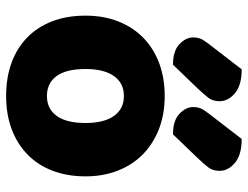

<svg xmlns="http://www.w3.org/2000/svg" viewBox="-111 -681 808 626"><g transform="rotate(90 293.0 -368.0)"><path d="M555 -243Q555 -183 536.5 -135Q518 -87 483.5 -53.5Q449 -20 401 -2Q353 16 293 16Q233 16 185 -1.5Q137 -19 102.5 -52.5Q68 -86 49.5 -134Q31 -182 31 -243Q31 -302 50 -350Q69 -398 103.5 -431.5Q138 -465 186 -483Q234 -501 293 -501Q352 -501 400 -482.5Q448 -464 482.5 -430.5Q517 -397 536 -349Q555 -301 555 -243ZM293 -368Q251 -368 228 -335.5Q205 -303 205 -243Q205 -180 228 -148.5Q251 -117 293 -117Q335 -117 358 -149Q381 -181 381 -243Q381 -303 358 -335.5Q335 -368 293 -368ZM206 -752Q258 -752 284 -730Q310 -708 310 -680Q310 -658 299 -643.5Q288 -629 266 -606L191 -528Q146 -528 124 -549Q102 -570 102 -594Q102 -606 105.5 -616Q109 -626 122 -643ZM433 -752Q485 -752 511 -730Q537 -708 537 -680Q537 -658 526 -643.5Q515 -629 493 -606L418 -528Q373 -528 351 -549Q329 -570 329 -594Q329 -606 332.5 -616Q336 -626 349 -643Z"/></g></svg>

Font: Baloo Thambi 2 ExtraBold
Style: Regular
Weight: 800
Designer: Aadarsh Rajan and Ek Type
Foundry: Ek Type
Version: Version 1.640;hotconv 1.0.111;makeotfexe 2.5.65597; ttfautoh